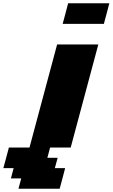

<svg xmlns="http://www.w3.org/2000/svg" viewBox="-54 -895 683 1165"><path d="M58.1 250H308.1Q314 229 325 187.3Q335.9 145.5 341.3 125H278.8L295.9 62.5H233.4L250 0H375Q402.8 -104 458.7 -312.3Q514.6 -520.5 542.5 -625H292.5Q264.6 -520.5 208.7 -312.3Q152.8 -104 125 0H0Q-5.4 21 -16.6 62.5Q-27.8 104 -33.7 125H28.8L12.2 187.5H74.7ZM326.2 -750H576.2Q582 -771 593 -812.5Q604 -854 609.4 -875H359.4Q354 -854 343 -812.5Q332 -771 326.2 -750Z"/></svg>

Font: Faithful 32x
Style: BoldOblique
Weight: 400
Foundry: Faithful Resource Pack
Version: Version 1.0; January 27, 2023